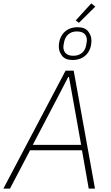

<svg xmlns="http://www.w3.org/2000/svg" viewBox="-36 -1116 657 1136"><path d="M526 0H489L449 -227H142L23 0H-16L352 -698H400ZM444 -259 395 -534 372 -661H368L302 -534L158 -259ZM528 -1077 431 -981 412 -995 504 -1096ZM394 -761Q350 -761 331 -786Q312 -811 312 -840Q312 -874 326 -900.5Q340 -927 365 -941Q390 -955 423 -955Q467 -955 486 -930Q505 -905 505 -876Q505 -842 491.5 -816Q478 -790 453 -775.5Q428 -761 394 -761ZM398 -786Q428 -786 448.5 -802.5Q469 -819 474 -850Q476 -862 477 -868Q478 -874 478 -878Q478 -902 463.5 -916Q449 -930 418 -930Q389 -930 369 -913.5Q349 -897 343 -866Q341 -854 340 -848.5Q339 -843 339 -838Q339 -814 354 -800Q369 -786 398 -786Z"/></svg>

Font: IBM Plex Sans ExtraLight
Style: Italic
Weight: 250
Italic angle: -11.31°
Designer: Mike Abbink, Paul van der Laan, Pieter van Rosmalen
Foundry: Bold Monday
Version: Version 3.201